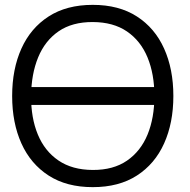

<svg xmlns="http://www.w3.org/2000/svg" viewBox="-20 -755 783 790"><path d="M645 -323.3H91.7V-396.7H645ZM361.7 15Q254 15 180.1 -32.7Q106.2 -80.3 68.1 -164.8Q30 -249.3 30 -360Q30 -470.7 68.1 -555.2Q106.2 -639.7 180.1 -687.3Q254 -735 361.7 -735Q469.3 -735 543.2 -687.3Q617.2 -639.7 655.2 -555.2Q693.3 -470.7 693.3 -360Q693.3 -249.3 655.2 -164.8Q617.2 -80.3 543.2 -32.7Q469.3 15 361.7 15ZM361.7 -55.7Q446.2 -55.3 502.5 -94Q558.8 -132.7 587.1 -201.3Q615.3 -270 615.3 -360Q615.3 -450 587.1 -518.5Q558.8 -587 502.5 -625.5Q446.2 -664 361.7 -664.3Q277.2 -664.7 221.2 -626.2Q165.2 -587.7 136.9 -518.8Q108.7 -450 108 -360Q107.3 -270 135.6 -201.7Q163.8 -133.3 220.5 -94.7Q277.2 -56 361.7 -55.7Z"/></svg>

Font: Manrope Variable Light
Style: Regular
Weight: 200
Designer: Mikhail Sharanda
Foundry: Mikhail Sharanda
Version: Version 4.505